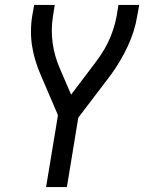

<svg xmlns="http://www.w3.org/2000/svg" viewBox="-20 -540 640 775"><path d="M166 215 214 -75 145 -236Q133 -263 124 -292Q115 -321 110 -351Q105 -381 105 -412.5Q105 -444 110 -476L118 -520H201L194 -476Q185 -420 192.5 -366.5Q200 -313 221 -265L267 -158L354 -273Q372 -296 388 -320Q404 -344 416.5 -370Q429 -396 437.5 -422.5Q446 -449 451 -476L458 -520H542L534 -476Q524 -414 496 -354Q468 -294 429 -240L428 -239Q426 -236 424 -233.5Q422 -231 420 -228L296 -65L250 215Z"/></svg>

Font: Zed Sans Extended
Style: Italic
Weight: 400
Width: 7
Italic angle: -9°
Designer: Belleve Invis
Foundry: Belleve Invis
Version: Version 1.0.0; ttfautohint (v1.8.4)